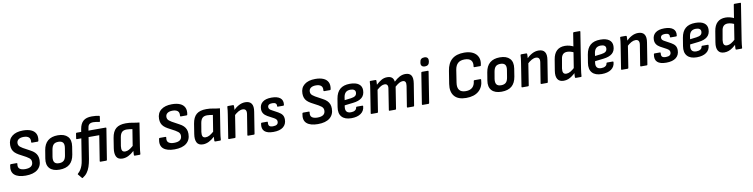

<svg xmlns="http://www.w3.org/2000/svg" viewBox="-15 -1697 11319 2888"><g transform="rotate(-10 5644.5 -252.5)"><path d="M245 11Q130 11 75 -37Q20 -85 41 -186Q43 -198 55 -198H140Q154 -198 151 -186Q141 -132 170 -109.5Q199 -87 254 -87Q314 -87 344 -109Q374 -131 374 -174Q374 -194 367 -208.5Q360 -223 344.5 -236Q329 -249 303 -264L195 -322Q160 -342 137.5 -364Q115 -386 104 -415Q93 -444 93 -481Q93 -569 153.5 -617Q214 -665 320 -665Q393 -665 442.5 -644Q492 -623 513.5 -580.5Q535 -538 523 -473Q520 -461 511 -461H422Q410 -461 412 -474Q418 -523 391.5 -545.5Q365 -568 313 -568Q263 -568 235 -547.5Q207 -527 207 -490Q207 -473 213.5 -459Q220 -445 234.5 -433Q249 -421 272 -407L380 -348Q419 -328 443 -304Q467 -280 478.5 -251Q490 -222 490 -184Q490 -91 427 -40Q364 11 245 11Z M762 11Q660 11 611.5 -42Q563 -95 579 -192L599 -314Q630 -503 824 -503Q924 -503 973.5 -451Q1023 -399 1008 -300L989 -180Q973 -83 917 -36Q861 11 762 11ZM772 -86Q820 -86 845.5 -110.5Q871 -135 879 -190L896 -294Q906 -352 885 -378.5Q864 -405 815 -405Q766 -405 741.5 -380.5Q717 -356 708 -302L690 -197Q682 -141 701.5 -113.5Q721 -86 772 -86Z M1276 -396 1224 -68Q1213 -3 1196 46Q1179 95 1152.5 131Q1126 167 1084 193Q1077 198 1071 191L1022 132Q1014 125 1025 116Q1049 95 1066 68.5Q1083 42 1095 7.5Q1107 -27 1113 -70L1165 -396H1097Q1086 -396 1088 -408L1099 -481Q1101 -492 1111 -492H1180L1187 -534Q1201 -616 1246 -655Q1291 -694 1376 -694Q1407 -694 1438.5 -691Q1470 -688 1489 -683Q1497 -679 1496 -671L1486 -602Q1484 -589 1474 -592Q1452 -597 1429.5 -600.5Q1407 -604 1385 -604Q1345 -604 1324.5 -588Q1304 -572 1299 -536L1291 -492H1553Q1565 -492 1563 -481L1488 -12Q1487 0 1477 0H1387Q1376 0 1378 -12L1439 -396Z M1725 11Q1656 11 1631.5 -36Q1607 -83 1620 -165L1644 -317Q1660 -416 1712 -459.5Q1764 -503 1862 -503Q1919 -503 1966.5 -493.5Q2014 -484 2068 -479L2012 -125Q2007 -93 2003.5 -65Q2000 -37 1999 -11Q1999 0 1987 0H1911Q1901 0 1900 -11Q1900 -25 1901 -41.5Q1902 -58 1903 -74Q1860 -33 1814.5 -11Q1769 11 1725 11ZM1783 -87Q1811 -87 1839.5 -102Q1868 -117 1906 -150L1946 -399Q1925 -403 1902.5 -406Q1880 -409 1859 -409Q1811 -409 1786.5 -385Q1762 -361 1753 -309L1731 -178Q1725 -134 1736 -110.5Q1747 -87 1783 -87Z M2519 11Q2404 11 2349 -37Q2294 -85 2315 -186Q2317 -198 2329 -198H2414Q2428 -198 2425 -186Q2415 -132 2444 -109.5Q2473 -87 2528 -87Q2588 -87 2618 -109Q2648 -131 2648 -174Q2648 -194 2641 -208.5Q2634 -223 2618.5 -236Q2603 -249 2577 -264L2469 -322Q2434 -342 2411.5 -364Q2389 -386 2378 -415Q2367 -444 2367 -481Q2367 -569 2427.5 -617Q2488 -665 2594 -665Q2667 -665 2716.5 -644Q2766 -623 2787.5 -580.5Q2809 -538 2797 -473Q2794 -461 2785 -461H2696Q2684 -461 2686 -474Q2692 -523 2665.5 -545.5Q2639 -568 2587 -568Q2537 -568 2509 -547.5Q2481 -527 2481 -490Q2481 -473 2487.5 -459Q2494 -445 2508.5 -433Q2523 -421 2546 -407L2654 -348Q2693 -328 2717 -304Q2741 -280 2752.5 -251Q2764 -222 2764 -184Q2764 -91 2701 -40Q2638 11 2519 11Z M2954 11Q2885 11 2860.5 -36Q2836 -83 2849 -165L2873 -317Q2889 -416 2941 -459.5Q2993 -503 3091 -503Q3148 -503 3195.5 -493.5Q3243 -484 3297 -479L3241 -125Q3236 -93 3232.5 -65Q3229 -37 3228 -11Q3228 0 3216 0H3140Q3130 0 3129 -11Q3129 -25 3130 -41.5Q3131 -58 3132 -74Q3089 -33 3043.5 -11Q2998 11 2954 11ZM3012 -87Q3040 -87 3068.5 -102Q3097 -117 3135 -150L3175 -399Q3154 -403 3131.5 -406Q3109 -409 3088 -409Q3040 -409 3015.5 -385Q2991 -361 2982 -309L2960 -178Q2954 -134 2965 -110.5Q2976 -87 3012 -87Z M3643 0Q3632 0 3633 -11L3683 -322Q3696 -404 3629 -404Q3598 -404 3564.5 -385.5Q3531 -367 3487 -326L3492 -403Q3540 -452 3588 -477.5Q3636 -503 3686 -503Q3753 -503 3781 -462Q3809 -421 3795 -338L3743 -11Q3742 0 3732 0ZM3351 0Q3339 0 3341 -11L3397 -367Q3402 -397 3405.5 -427.5Q3409 -458 3410 -480Q3410 -492 3422 -492H3499Q3510 -492 3511 -481Q3512 -465 3510 -439.5Q3508 -414 3506 -394L3507 -361L3452 -11Q3450 0 3440 0Z M4029 11Q3935 11 3893.5 -27.5Q3852 -66 3866 -145Q3868 -157 3878 -157H3961Q3972 -157 3970 -145Q3965 -106 3981 -90Q3997 -74 4037 -74Q4117 -74 4117 -132Q4117 -151 4107 -164Q4097 -177 4073 -191L3978 -242Q3941 -263 3922 -291.5Q3903 -320 3903 -358Q3903 -428 3950.5 -465.5Q3998 -503 4088 -503Q4176 -503 4220 -468Q4264 -433 4254 -363Q4253 -352 4242 -352H4159Q4148 -352 4149 -363Q4156 -418 4084 -418Q4015 -418 4015 -369Q4015 -352 4026 -339Q4037 -326 4063 -313L4151 -265Q4192 -242 4211 -214.5Q4230 -187 4230 -145Q4230 -71 4178.5 -30Q4127 11 4029 11Z M4709 11Q4594 11 4539 -37Q4484 -85 4505 -186Q4507 -198 4519 -198H4604Q4618 -198 4615 -186Q4605 -132 4634 -109.5Q4663 -87 4718 -87Q4778 -87 4808 -109Q4838 -131 4838 -174Q4838 -194 4831 -208.5Q4824 -223 4808.5 -236Q4793 -249 4767 -264L4659 -322Q4624 -342 4601.5 -364Q4579 -386 4568 -415Q4557 -444 4557 -481Q4557 -569 4617.5 -617Q4678 -665 4784 -665Q4857 -665 4906.5 -644Q4956 -623 4977.5 -580.5Q4999 -538 4987 -473Q4984 -461 4975 -461H4886Q4874 -461 4876 -474Q4882 -523 4855.5 -545.5Q4829 -568 4777 -568Q4727 -568 4699 -547.5Q4671 -527 4671 -490Q4671 -473 4677.5 -459Q4684 -445 4698.5 -433Q4713 -421 4736 -407L4844 -348Q4883 -328 4907 -304Q4931 -280 4942.5 -251Q4954 -222 4954 -184Q4954 -91 4891 -40Q4828 11 4709 11Z M5220 11Q5121 11 5074 -41.5Q5027 -94 5043 -191L5063 -314Q5079 -410 5133.5 -456.5Q5188 -503 5285 -503Q5373 -503 5419 -469.5Q5465 -436 5465 -375Q5465 -301 5419.5 -261.5Q5374 -222 5283 -212L5153 -197L5149 -173Q5143 -125 5163 -101.5Q5183 -78 5228 -78Q5266 -78 5289.5 -93Q5313 -108 5316 -134Q5317 -146 5328 -146H5413Q5425 -146 5424 -135Q5419 -65 5365 -27Q5311 11 5220 11ZM5166 -274 5265 -286Q5311 -292 5332 -309.5Q5353 -327 5353 -361Q5353 -386 5333.5 -400Q5314 -414 5278 -414Q5231 -414 5205.5 -390Q5180 -366 5172 -318Z M5527 0Q5515 0 5517 -11L5573 -367Q5578 -397 5582 -426.5Q5586 -456 5586 -481Q5586 -492 5597 -492H5675Q5686 -492 5687 -481Q5687 -467 5686 -451.5Q5685 -436 5684 -418Q5726 -457 5766 -480Q5806 -503 5854 -503Q5901 -503 5926.5 -481.5Q5952 -460 5957 -417Q6000 -458 6042.5 -480.5Q6085 -503 6132 -503Q6195 -503 6220.5 -463.5Q6246 -424 6233 -341L6180 -11Q6178 0 6169 0H6080Q6068 0 6070 -12L6120 -324Q6126 -364 6115 -384Q6104 -404 6074 -404Q6048 -404 6019.5 -388Q5991 -372 5956 -341L5904 -11Q5902 0 5892 0H5803Q5792 0 5794 -11L5843 -324Q5851 -364 5839 -384Q5827 -404 5797 -404Q5771 -404 5743.5 -389Q5716 -374 5680 -342L5628 -11Q5626 0 5616 0Z M6309 0Q6297 0 6299 -12L6373 -481Q6375 -492 6386 -492H6474Q6486 -492 6484 -481L6410 -12Q6407 0 6398 0ZM6445 -564Q6413 -564 6397.5 -580Q6382 -596 6385 -625L6387 -639Q6390 -669 6407.5 -684.5Q6425 -700 6456 -700Q6488 -700 6503 -684Q6518 -668 6515 -639L6514 -625Q6510 -596 6493 -580Q6476 -564 6445 -564Z M6974 11Q6850 11 6794 -55.5Q6738 -122 6756 -241L6787 -435Q6805 -552 6872 -609Q6939 -666 7058 -666Q7138 -666 7192 -638Q7246 -610 7268.5 -558Q7291 -506 7274 -435Q7273 -424 7263 -424H7172Q7162 -424 7163 -435Q7174 -496 7145.5 -530Q7117 -564 7047 -564Q6982 -564 6945.5 -531.5Q6909 -499 6898 -431L6869 -242Q6857 -167 6886.5 -129Q6916 -91 6985 -91Q7051 -91 7086.5 -124.5Q7122 -158 7128 -220Q7129 -231 7140 -231H7230Q7242 -231 7241 -220Q7236 -110 7166.5 -49.5Q7097 11 6974 11Z M7514 11Q7412 11 7363.5 -42Q7315 -95 7331 -192L7351 -314Q7382 -503 7576 -503Q7676 -503 7725.5 -451Q7775 -399 7760 -300L7741 -180Q7725 -83 7669 -36Q7613 11 7514 11ZM7524 -86Q7572 -86 7597.5 -110.5Q7623 -135 7631 -190L7648 -294Q7658 -352 7637 -378.5Q7616 -405 7567 -405Q7518 -405 7493.5 -380.5Q7469 -356 7460 -302L7442 -197Q7434 -141 7453.5 -113.5Q7473 -86 7524 -86Z M8122 0Q8111 0 8112 -11L8162 -322Q8175 -404 8108 -404Q8077 -404 8043.5 -385.5Q8010 -367 7966 -326L7971 -403Q8019 -452 8067 -477.5Q8115 -503 8165 -503Q8232 -503 8260 -462Q8288 -421 8274 -338L8222 -11Q8221 0 8211 0ZM7830 0Q7818 0 7820 -11L7876 -367Q7881 -397 7884.5 -427.5Q7888 -458 7889 -480Q7889 -492 7901 -492H7978Q7989 -492 7990 -481Q7991 -465 7989 -439.5Q7987 -414 7985 -394L7986 -361L7931 -11Q7929 0 7919 0Z M8463 11Q8397 11 8369.5 -33.5Q8342 -78 8356 -163L8383 -328Q8397 -415 8443.5 -459Q8490 -503 8569 -503Q8606 -503 8643 -492.5Q8680 -482 8705 -467L8694 -379Q8669 -393 8640.5 -401Q8612 -409 8587 -409Q8545 -409 8521.5 -385Q8498 -361 8492 -313L8468 -176Q8462 -132 8474.5 -109.5Q8487 -87 8521 -87Q8551 -87 8583.5 -105.5Q8616 -124 8661 -166L8656 -89Q8624 -58 8593.5 -35.5Q8563 -13 8531.5 -1Q8500 11 8463 11ZM8647 0Q8637 0 8636 -12Q8636 -28 8637.5 -50.5Q8639 -73 8642 -91L8641 -136L8726 -672Q8728 -683 8738 -683H8826Q8838 -683 8836 -672L8749 -121Q8744 -89 8741 -60.5Q8738 -32 8737 -12Q8737 0 8727 0Z M9044 11Q8945 11 8898 -41.5Q8851 -94 8867 -191L8887 -314Q8903 -410 8957.5 -456.5Q9012 -503 9109 -503Q9197 -503 9243 -469.5Q9289 -436 9289 -375Q9289 -301 9243.5 -261.5Q9198 -222 9107 -212L8977 -197L8973 -173Q8967 -125 8987 -101.5Q9007 -78 9052 -78Q9090 -78 9113.5 -93Q9137 -108 9140 -134Q9141 -146 9152 -146H9237Q9249 -146 9248 -135Q9243 -65 9189 -27Q9135 11 9044 11ZM8990 -274 9089 -286Q9135 -292 9156 -309.5Q9177 -327 9177 -361Q9177 -386 9157.5 -400Q9138 -414 9102 -414Q9055 -414 9029.5 -390Q9004 -366 8996 -318Z M9643 0Q9632 0 9633 -11L9683 -322Q9696 -404 9629 -404Q9598 -404 9564.5 -385.5Q9531 -367 9487 -326L9492 -403Q9540 -452 9588 -477.5Q9636 -503 9686 -503Q9753 -503 9781 -462Q9809 -421 9795 -338L9743 -11Q9742 0 9732 0ZM9351 0Q9339 0 9341 -11L9397 -367Q9402 -397 9405.5 -427.5Q9409 -458 9410 -480Q9410 -492 9422 -492H9499Q9510 -492 9511 -481Q9512 -465 9510 -439.5Q9508 -414 9506 -394L9507 -361L9452 -11Q9450 0 9440 0Z M10029 11Q9935 11 9893.5 -27.5Q9852 -66 9866 -145Q9868 -157 9878 -157H9961Q9972 -157 9970 -145Q9965 -106 9981 -90Q9997 -74 10037 -74Q10117 -74 10117 -132Q10117 -151 10107 -164Q10097 -177 10073 -191L9978 -242Q9941 -263 9922 -291.5Q9903 -320 9903 -358Q9903 -428 9950.5 -465.5Q9998 -503 10088 -503Q10176 -503 10220 -468Q10264 -433 10254 -363Q10253 -352 10242 -352H10159Q10148 -352 10149 -363Q10156 -418 10084 -418Q10015 -418 10015 -369Q10015 -352 10026 -339Q10037 -326 10063 -313L10151 -265Q10192 -242 10211 -214.5Q10230 -187 10230 -145Q10230 -71 10178.5 -30Q10127 11 10029 11Z M10496 11Q10397 11 10350 -41.5Q10303 -94 10319 -191L10339 -314Q10355 -410 10409.5 -456.5Q10464 -503 10561 -503Q10649 -503 10695 -469.5Q10741 -436 10741 -375Q10741 -301 10695.5 -261.5Q10650 -222 10559 -212L10429 -197L10425 -173Q10419 -125 10439 -101.5Q10459 -78 10504 -78Q10542 -78 10565.5 -93Q10589 -108 10592 -134Q10593 -146 10604 -146H10689Q10701 -146 10700 -135Q10695 -65 10641 -27Q10587 11 10496 11ZM10442 -274 10541 -286Q10587 -292 10608 -309.5Q10629 -327 10629 -361Q10629 -386 10609.5 -400Q10590 -414 10554 -414Q10507 -414 10481.5 -390Q10456 -366 10448 -318Z M10916 11Q10850 11 10822.5 -33.5Q10795 -78 10809 -163L10836 -328Q10850 -415 10896.5 -459Q10943 -503 11022 -503Q11059 -503 11096 -492.5Q11133 -482 11158 -467L11147 -379Q11122 -393 11093.5 -401Q11065 -409 11040 -409Q10998 -409 10974.5 -385Q10951 -361 10945 -313L10921 -176Q10915 -132 10927.5 -109.5Q10940 -87 10974 -87Q11004 -87 11036.5 -105.5Q11069 -124 11114 -166L11109 -89Q11077 -58 11046.5 -35.5Q11016 -13 10984.5 -1Q10953 11 10916 11ZM11100 0Q11090 0 11089 -12Q11089 -28 11090.5 -50.5Q11092 -73 11095 -91L11094 -136L11179 -672Q11181 -683 11191 -683H11279Q11291 -683 11289 -672L11202 -121Q11197 -89 11194 -60.5Q11191 -32 11190 -12Q11190 0 11180 0Z"/></g></svg>

Font: Sofia Sans Semi Condensed
Style: Bold Italic
Weight: 700
Italic angle: -9°
Version: Version 4.100